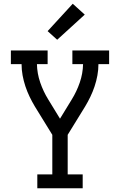

<svg xmlns="http://www.w3.org/2000/svg" viewBox="-20 -1004 640 1024"><path d="M179 0V-74H259V-285L166 -436Q151 -461 138 -488Q125 -515 115.5 -543.5Q106 -572 100.5 -602Q95 -632 95 -662H38V-735H234V-662H177Q178 -612 194.5 -564Q211 -516 237 -474L300 -371L363 -474Q389 -516 405.5 -564Q422 -612 423 -662H366V-735H562V-662H505Q505 -632 499.5 -602Q494 -572 484.5 -543.5Q475 -515 462 -488Q449 -461 434 -436L341 -285V-74H421V0ZM285 -792 234 -838 368 -984 432 -926Z"/></svg>

Font: Iosevka Curly Slab Extended
Style: Regular
Weight: 400
Width: 7
Monospace: yes
Designer: Belleve Invis
Foundry: Belleve Invis
Version: Version 11.1.0; ttfautohint (v1.8.3)